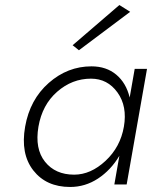

<svg xmlns="http://www.w3.org/2000/svg" viewBox="-20 -734 605 764"><path d="M344 -470Q403 -470 442.5 -437Q482 -404 496 -346L516 -460H565L484 0H435L455 -114Q421 -57 370 -23.5Q319 10 259 10Q164 10 112.5 -56Q61 -122 80 -230Q99 -338 174 -404Q249 -470 344 -470ZM133 -230Q118 -142 159 -90.5Q200 -39 275 -39Q341 -39 400 -94Q459 -149 473 -230Q487 -311 447.5 -366Q408 -421 342 -421Q267 -421 207.5 -369Q148 -317 133 -230ZM498 -687 294 -534 269 -554 455 -714Z"/></svg>

Font: Renner* Light
Style: Light Italic
Weight: 300
Italic angle: -10°
Version: Version 003.000 ; ttfautohint (v0.97) -l 8 -r 50 -G 200 -x 1